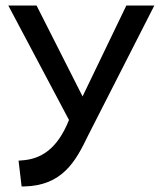

<svg xmlns="http://www.w3.org/2000/svg" viewBox="-20 -471 589 693"><path d="M10 -451 229 -38C187 67 128 104 57 108L47 109L58 202H67C205 199 253 112 298 18L537 -451H436L278 -123L112 -451Z"/></svg>

Font: Charger Sport
Style: Bd
Weight: 700
Designer: Jasper
Foundry: Cannot Into Space Fonts
Version: Version 1.1